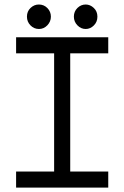

<svg xmlns="http://www.w3.org/2000/svg" viewBox="-20 -853 565 873"><path d="M157.2 -721.2Q134.8 -721.2 118.7 -737.5Q102.5 -753.9 102.5 -777.3Q102.5 -801.3 118.9 -816.9Q135.3 -832.5 156.7 -832.5Q179.7 -832.5 195.6 -816.2Q211.4 -799.8 211.4 -777.3Q211.4 -754.9 195.3 -738Q179.2 -721.2 157.2 -721.2ZM369.6 -721.2Q348.1 -721.2 332 -737.8Q315.9 -754.4 315.9 -777.3Q315.9 -800.8 332 -816.7Q348.1 -832.5 369.6 -832.5Q390.1 -832.5 406.5 -816.9Q422.9 -801.3 422.9 -777.3Q422.9 -753.4 406.7 -737.3Q390.6 -721.2 369.6 -721.2ZM472.2 -73.2V0H53.2V-73.2H226.1V-610.4H53.2V-683.6H472.2V-610.4H299.3V-73.2Z"/></svg>

Font: Anka/Coder Condensed
Style: Regular
Weight: 400
Width: 4
Monospace: yes
Version: Version 1.100